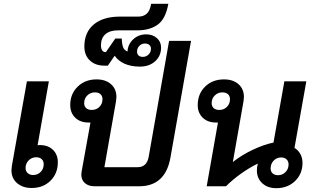

<svg xmlns="http://www.w3.org/2000/svg" viewBox="-20 -976 1653 1006"><path d="M283 -126Q283 -67 244.5 -29Q206 9 146 9Q99 9 69.5 -16.5Q40 -42 40 -84Q40 -92 42 -106L121 -550H236L177 -215Q180 -216 188 -216Q232 -216 257.5 -191Q283 -166 283 -126ZM209 -116Q209 -132 198.5 -142Q188 -152 170 -152Q146 -152 130 -135.5Q114 -119 114 -96Q114 -79 125 -69Q136 -59 154 -59Q177 -59 193 -75Q209 -91 209 -116Z M981 -762 873 -150Q846 0 709 0H476Q444 0 425 -16.5Q406 -33 406 -62Q406 -67 408 -79L454 -334H444Q400 -334 374 -359.5Q348 -385 348 -426Q348 -484 387 -522Q426 -560 486 -560Q533 -560 561.5 -535Q590 -510 590 -468Q590 -462 588 -446L527 -100H701Q749 -100 759 -154L866 -762ZM517 -456Q517 -473 506.5 -482.5Q496 -492 477 -492Q454 -492 437.5 -476Q421 -460 421 -436Q421 -419 431.5 -409.5Q442 -400 461 -400Q485 -400 501 -416Q517 -432 517 -456Z M824 -727Q824 -683 793 -655Q762 -627 713 -627Q667 -627 633 -642Q599 -657 581 -684L545 -632H528Q479 -632 450.5 -659.5Q422 -687 422 -732Q422 -807 471.5 -848Q521 -889 608 -889H705Q730 -889 747.5 -903Q765 -917 772 -956H862Q848 -877 806.5 -847Q765 -817 699 -817H599Q555 -817 532 -796.5Q509 -776 509 -738Q509 -722 515 -712.5Q521 -703 533 -703H535L584 -774H618Q619 -744 625 -728.5Q631 -713 648 -706Q650 -744 678 -770Q706 -796 746 -796Q780 -796 802 -776.5Q824 -757 824 -727ZM771 -720Q771 -733 762.5 -740.5Q754 -748 740 -748Q722 -748 710 -735.5Q698 -723 698 -706Q698 -693 706 -685.5Q714 -678 728 -678Q746 -678 758.5 -690.5Q771 -703 771 -720Z M1565 -123Q1565 -65 1526 -27.5Q1487 10 1428 10Q1382 10 1354 -16Q1326 -42 1326 -83Q1326 -101 1331 -119Q1286 -97 1242.5 -66Q1199 -35 1164 0H1063L1122 -334H1112Q1068 -334 1042 -359.5Q1016 -385 1016 -425Q1016 -484 1054.5 -522Q1093 -560 1154 -560Q1201 -560 1229.5 -535Q1258 -510 1258 -468Q1258 -462 1256 -446L1200 -127Q1245 -163 1304 -191Q1363 -219 1413 -229L1470 -550H1585L1523 -201Q1543 -189 1554 -168.5Q1565 -148 1565 -123ZM1185 -456Q1185 -473 1174.5 -482.5Q1164 -492 1145 -492Q1122 -492 1105.5 -476Q1089 -460 1089 -436Q1089 -419 1099.5 -409.5Q1110 -400 1129 -400Q1153 -400 1169 -416Q1185 -432 1185 -456ZM1492 -114Q1492 -131 1481.5 -141Q1471 -151 1453 -151Q1430 -151 1414 -134.5Q1398 -118 1398 -94Q1398 -77 1408.5 -67.5Q1419 -58 1437 -58Q1460 -58 1476 -74.5Q1492 -91 1492 -114Z"/></svg>

Font: Bai Jamjuree SemiBold
Style: Italic
Weight: 600
Italic angle: -10°
Version: Version 1.000; ttfautohint (v1.6)